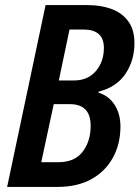

<svg xmlns="http://www.w3.org/2000/svg" viewBox="-20 -734 548 754"><path d="M8 0 159 -714H325Q377 -714 418.5 -698.5Q460 -683 484 -650Q508 -617 508 -565Q508 -497 473 -444.5Q438 -392 367 -374V-370Q407 -358 430 -322.5Q453 -287 453 -237Q453 -169 423.5 -115Q394 -61 339 -30.5Q284 0 207 0ZM270 -418Q325 -418 356.5 -455Q388 -492 388 -546Q388 -618 308 -618H253L211 -418ZM209 -97Q273 -97 304.5 -138Q336 -179 336 -240Q336 -325 254 -325H191L142 -97Z"/></svg>

Font: Noto Sans Condensed SemiBold
Style: Italic
Weight: 600
Width: 3
Italic angle: -12°
Designer: Monotype Design Team
Foundry: Monotype Imaging Inc.
Version: Version 2.013; ttfautohint (v1.8.4.7-5d5b)